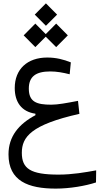

<svg xmlns="http://www.w3.org/2000/svg" viewBox="-20 -798 626 1125"><path d="M306.6 307.1C389.2 307.1 480 291.5 542.5 271L543.5 200.2C478 211.9 404.3 225.1 322.8 225.1C158.7 225.1 107.9 190.4 107.9 97.2C107.9 4.4 162.6 -67.4 445.3 -130.9L437 -207C370.1 -194.3 319.3 -184.6 280.8 -184.6C194.3 -184.6 148.9 -200.7 148.9 -278.8C148.9 -349.1 189.5 -379.4 274.4 -379.4C313 -379.4 349.1 -372.6 388.2 -362.8L395 -432.6C353.5 -449.2 309.1 -460.9 256.8 -460.9C140.1 -460.9 66.4 -392.6 66.4 -282.2C66.4 -201.2 105 -143.6 187.5 -131.8V-123C90.3 -71.3 29.8 1 29.8 106.4C29.8 262.7 145.5 307.1 306.6 307.1ZM309.1 -522 377.4 -590.8 309.1 -659.7 248 -598.1 187 -659.7 118.7 -590.8 187 -522 248 -583ZM249 -647 314.5 -712.4 249 -778.3 183.6 -712.4Z"/></svg>

Font: Cascadia Code SemiLight
Style: Regular
Weight: 350
Monospace: yes
Designer: Aaron Bell
Foundry: Saja Typeworks
Version: Version 2404.023